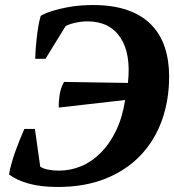

<svg xmlns="http://www.w3.org/2000/svg" viewBox="-20 -732 693 764"><path d="M214 -304Q213 -324 217 -353Q221 -382 235 -406L489 -402Q502 -518 459 -582.5Q416 -647 328 -647Q305 -647 280 -641.5Q255 -636 241 -628L161 -498H120Q120 -509 121.5 -530Q123 -551 125.5 -575Q128 -599 132 -624Q136 -649 142 -669Q163 -681 190 -689Q217 -697 245 -702.5Q273 -708 300.5 -710Q328 -712 349 -712Q429 -712 486.5 -692Q544 -672 581 -634.5Q618 -597 635.5 -544.5Q653 -492 653 -428Q653 -333 624 -252.5Q595 -172 538.5 -113Q482 -54 399.5 -21Q317 12 210 12Q141 12 92.5 -2Q44 -16 16 -38Q19 -57 25.5 -80.5Q32 -104 40.5 -128Q49 -152 58.5 -175.5Q68 -199 77 -219H119L140 -69Q151 -61 171.5 -57Q192 -53 215 -53Q260 -53 302.5 -70.5Q345 -88 380.5 -123.5Q416 -159 441.5 -211.5Q467 -264 478 -334Z"/></svg>

Font: PT Serif
Style: Bold Italic
Weight: 700
Italic angle: -12°
Designer: A.Korolkova, O.Umpeleva, V.Yefimov
Foundry: ParaType Ltd
Version: Version 1.000W OFL